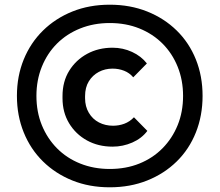

<svg xmlns="http://www.w3.org/2000/svg" viewBox="-20 -761 935 817"><path d="M447 36Q360 36 288 7Q216 -22 163 -74Q110 -126 81 -197.5Q52 -269 52 -353Q52 -437 81 -508Q110 -579 163 -631Q216 -683 288 -712Q360 -741 447 -741Q534 -741 606.5 -712Q679 -683 732 -631Q785 -579 813.5 -508Q842 -437 842 -353Q842 -269 813.5 -197.5Q785 -126 732 -74Q679 -22 606.5 7Q534 36 447 36ZM459 -137Q398 -137 350 -163.5Q302 -190 274 -236.5Q246 -283 246 -343V-352Q246 -414 274.5 -460Q303 -506 351 -532Q399 -558 459 -558Q503 -558 542 -540Q581 -522 605 -491L547 -432Q531 -451 508 -460Q485 -469 459 -469Q427 -469 400.5 -455Q374 -441 358 -415Q342 -389 342 -352V-343Q342 -308 358 -281Q374 -254 401 -240Q428 -226 461 -226Q486 -226 509 -234.5Q532 -243 550 -262L607 -204Q583 -172 543 -154.5Q503 -137 459 -137ZM447 -42Q516 -42 573 -65Q630 -88 671.5 -130Q713 -172 736 -228.5Q759 -285 759 -353Q759 -420 736 -477Q713 -534 671.5 -575.5Q630 -617 573 -640Q516 -663 447 -663Q379 -663 321.5 -640Q264 -617 222.5 -575.5Q181 -534 158 -477Q135 -420 135 -353Q135 -285 158 -228.5Q181 -172 222.5 -130Q264 -88 321.5 -65Q379 -42 447 -42Z"/></svg>

Font: SUSE SemiBold
Style: Regular
Weight: 600
Designer: Rene Bieder
Foundry: SUSE
Version: Version 1.000